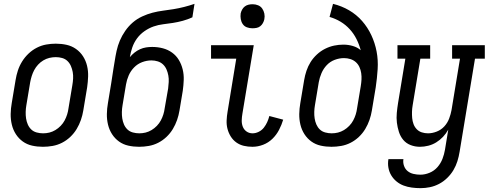

<svg xmlns="http://www.w3.org/2000/svg" viewBox="-20 -755 2540 998"><path d="M203 8Q174 8 147 2Q120 -4 98.5 -19.5Q77 -35 62.5 -57.5Q48 -80 41.5 -107Q35 -134 35.5 -162.5Q36 -191 41 -219L61 -339Q65 -364 73 -388.5Q81 -413 95 -435.5Q109 -458 128.5 -476.5Q148 -495 171.5 -507Q195 -519 220 -523.5Q245 -528 270 -528Q299 -528 326 -522Q353 -516 375 -500.5Q397 -485 411.5 -462.5Q426 -440 432.5 -413Q439 -386 438 -357.5Q437 -329 433 -301L413 -181Q409 -156 400.5 -131.5Q392 -107 378.5 -84.5Q365 -62 345.5 -43.5Q326 -25 302.5 -13Q279 -1 253.5 3.5Q228 8 203 8ZM204 -62Q221 -62 237 -66Q253 -70 268 -79Q283 -88 295.5 -101Q308 -114 316 -129Q324 -144 329 -160Q334 -176 336 -192L356 -312Q359 -329 360 -346.5Q361 -364 358 -380.5Q355 -397 348.5 -412Q342 -427 330.5 -438Q319 -449 303 -453.5Q287 -458 270 -458Q253 -458 236.5 -454Q220 -450 205 -441Q190 -432 178 -419Q166 -406 158 -391Q150 -376 145 -360Q140 -344 137 -328L117 -208Q114 -191 113.5 -173.5Q113 -156 115.5 -139.5Q118 -123 124.5 -108Q131 -93 142.5 -82Q154 -71 170.5 -66.5Q187 -62 204 -62Z M703 8Q674 8 647 2Q620 -4 598.5 -19.5Q577 -35 562.5 -57.5Q548 -80 541.5 -107Q535 -134 535.5 -162.5Q536 -191 541 -219L558 -322Q561 -341 564 -361Q567 -381 570 -400L576 -436Q580 -463 586 -490.5Q592 -518 603 -544Q614 -570 631 -594.5Q648 -619 670 -638Q692 -657 719 -669.5Q746 -682 773 -689Q800 -696 827.5 -699.5Q855 -703 882.5 -707.5Q910 -712 937.5 -719Q965 -726 991 -735L980 -665Q956 -654 930.5 -647Q905 -640 879.5 -636Q854 -632 828.5 -629Q803 -626 778.5 -617.5Q754 -609 731 -593Q708 -577 692 -555Q676 -533 667.5 -508Q659 -483 655 -458Q666 -471 679 -481.5Q692 -492 707.5 -499Q723 -506 739 -508.5Q755 -511 771 -511Q800 -511 826.5 -504Q853 -497 874.5 -481.5Q896 -466 909.5 -443.5Q923 -421 929.5 -394.5Q936 -368 935 -339.5Q934 -311 930 -283L913 -181Q909 -156 900.5 -131.5Q892 -107 878.5 -84.5Q865 -62 845.5 -43.5Q826 -25 802.5 -13Q779 -1 753.5 3.5Q728 8 703 8ZM704 -62Q721 -62 737 -66Q753 -70 768 -79Q783 -88 795.5 -101Q808 -114 816 -129Q824 -144 829 -160Q834 -176 836 -192L854 -295Q856 -312 857 -329Q858 -346 855 -362.5Q852 -379 845.5 -394Q839 -409 827.5 -420Q816 -431 800 -436Q784 -441 767 -441Q743 -441 719 -432Q695 -423 677 -404.5Q659 -386 649 -363Q639 -340 635 -316L617 -208Q614 -191 613.5 -173.5Q613 -156 615.5 -139.5Q618 -123 624.5 -108Q631 -93 642.5 -82Q654 -71 670.5 -66.5Q687 -62 704 -62Z M1292 8Q1269 8 1247.5 3Q1226 -2 1208.5 -14.5Q1191 -27 1179.5 -45.5Q1168 -64 1162.5 -85Q1157 -106 1158 -129Q1159 -152 1163 -175L1208 -450H1077V-520H1299L1240 -164Q1237 -147 1236.5 -129.5Q1236 -112 1242 -96.5Q1248 -81 1261.5 -71.5Q1275 -62 1293 -62Q1309 -62 1325 -70Q1341 -78 1351.5 -91.5Q1362 -105 1369 -120.5Q1376 -136 1380 -152L1452 -133Q1444 -106 1430.5 -80Q1417 -54 1396 -33.5Q1375 -13 1347.5 -2.5Q1320 8 1292 8ZM1292 -608Q1277 -608 1263.5 -613Q1250 -618 1242 -629.5Q1234 -641 1231.5 -655.5Q1229 -670 1231 -685Q1233 -695 1238.5 -705Q1244 -715 1252.5 -721.5Q1261 -728 1271.5 -730.5Q1282 -733 1293 -733Q1308 -733 1321.5 -727.5Q1335 -722 1343 -710.5Q1351 -699 1354 -684.5Q1357 -670 1354 -655Q1352 -645 1346.5 -635Q1341 -625 1332.5 -618.5Q1324 -612 1313.5 -610Q1303 -608 1292 -608Z M1703 8Q1674 8 1647 2Q1620 -4 1598.5 -19.5Q1577 -35 1562.5 -57.5Q1548 -80 1541.5 -107Q1535 -134 1535.5 -162.5Q1536 -191 1541 -219L1561 -339Q1565 -363 1573 -387Q1581 -411 1594.5 -432.5Q1608 -454 1627.5 -472Q1647 -490 1670 -501.5Q1693 -513 1717 -518Q1741 -523 1765 -523Q1790 -523 1814 -516Q1838 -509 1855 -494Q1847 -524 1833 -552Q1819 -580 1798 -603Q1777 -626 1750.5 -642Q1724 -658 1693 -667L1711 -735Q1756 -724 1794.5 -701.5Q1833 -679 1862 -646Q1891 -613 1910 -572.5Q1929 -532 1937.5 -487.5Q1946 -443 1943 -395.5Q1940 -348 1933 -301L1913 -181Q1909 -156 1900.5 -131.5Q1892 -107 1878.5 -84.5Q1865 -62 1845.5 -43.5Q1826 -25 1802.5 -13Q1779 -1 1753.5 3.5Q1728 8 1703 8ZM1704 -62Q1721 -62 1737 -66Q1753 -70 1768 -79Q1783 -88 1795.5 -101Q1808 -114 1816 -129Q1824 -144 1829 -160Q1834 -176 1836 -192L1855 -306Q1858 -324 1859 -341Q1860 -358 1857.5 -375Q1855 -392 1848 -407Q1841 -422 1829 -432.5Q1817 -443 1801 -448Q1785 -453 1768 -453Q1744 -453 1720 -444Q1696 -435 1678.5 -416.5Q1661 -398 1651 -374.5Q1641 -351 1637 -328L1617 -208Q1614 -191 1613.5 -173.5Q1613 -156 1615.5 -139.5Q1618 -123 1624.5 -108Q1631 -93 1642.5 -82Q1654 -71 1670.5 -66.5Q1687 -62 1704 -62Z M2166 223Q2143 223 2120.5 220Q2098 217 2078 209.5Q2058 202 2041.5 188.5Q2025 175 2014 157Q2003 139 1999 117Q1995 95 1999 72H2077Q2074 90 2080 107Q2086 124 2099 134.5Q2112 145 2129.5 149Q2147 153 2165 153Q2189 153 2213 143Q2237 133 2254 113.5Q2271 94 2280 70.5Q2289 47 2293 23L2310 -81Q2299 -61 2283 -44Q2267 -27 2247.5 -15Q2228 -3 2206 2.5Q2184 8 2163 8Q2137 8 2114 -1Q2091 -10 2076 -28Q2061 -46 2053.5 -69.5Q2046 -93 2043 -117.5Q2040 -142 2042.5 -168Q2045 -194 2049 -219L2087 -450H2046V-520H2216V-450H2165L2125 -208Q2122 -191 2121.5 -174Q2121 -157 2122.5 -141Q2124 -125 2129.5 -110Q2135 -95 2146 -83.5Q2157 -72 2172.5 -67Q2188 -62 2205 -62Q2227 -62 2250 -71Q2273 -80 2289.5 -98Q2306 -116 2314.5 -138.5Q2323 -161 2327 -183L2371 -450H2330V-520H2500V-450H2449L2369 34Q2365 59 2357.5 83Q2350 107 2337 129Q2324 151 2304.5 170Q2285 189 2262 201Q2239 213 2214.5 218Q2190 223 2166 223Z"/></svg>

Font: Iosevka Curly Slab
Style: Italic
Weight: 400
Italic angle: -9°
Monospace: yes
Designer: Belleve Invis
Foundry: Belleve Invis
Version: Version 22.1.2; ttfautohint (v1.8.4)